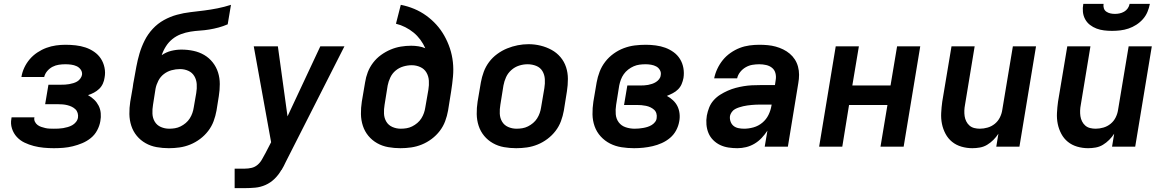

<svg xmlns="http://www.w3.org/2000/svg" viewBox="-20 -760 6040 995"><path d="M259 8Q233 8 206.5 5.5Q180 3 155 -3.5Q130 -10 107 -21Q84 -32 67 -50.5Q50 -69 42 -94Q34 -119 39 -145Q39 -147 39.5 -148.5Q40 -150 40 -152H159Q159 -152 158.5 -151Q158 -150 158 -150Q156 -139 161 -129Q166 -119 174.5 -112.5Q183 -106 193.5 -102.5Q204 -99 214.5 -96.5Q225 -94 236.5 -93.5Q248 -93 259 -93Q271 -93 283 -93.5Q295 -94 307 -96Q319 -98 331 -101.5Q343 -105 354 -111Q365 -117 373.5 -127.5Q382 -138 384 -150Q386 -162 382.5 -174Q379 -186 370.5 -194Q362 -202 351.5 -207Q341 -212 329 -215Q317 -218 305 -219Q293 -220 280 -220H214L231 -321H297Q307 -321 317.5 -321.5Q328 -322 338.5 -324Q349 -326 359.5 -329Q370 -332 379.5 -337.5Q389 -343 396 -352.5Q403 -362 405 -372Q407 -387 398.5 -399Q390 -411 377 -417Q364 -423 349 -425Q334 -427 319 -427Q302 -427 285 -424.5Q268 -422 252.5 -414Q237 -406 225 -392Q213 -378 209 -361H91Q95 -386 106 -409.5Q117 -433 134 -453Q151 -473 173.5 -488Q196 -503 220.5 -512Q245 -521 270 -524.5Q295 -528 319 -528Q346 -528 372.5 -525Q399 -522 423 -514Q447 -506 468 -491.5Q489 -477 502.5 -456.5Q516 -436 521.5 -410Q527 -384 522 -358Q520 -342 513 -326.5Q506 -311 494 -299.5Q482 -288 467 -280Q452 -272 436 -267Q454 -257 468 -243.5Q482 -230 491 -212.5Q500 -195 502 -174Q504 -153 500 -132Q496 -108 483.5 -84.5Q471 -61 450.5 -44.5Q430 -28 406 -18Q382 -8 357.5 -2Q333 4 308.5 6Q284 8 259 8Z M855 8Q823 8 792 2.5Q761 -3 734.5 -18Q708 -33 689 -56Q670 -79 660.5 -108Q651 -137 650.5 -169Q650 -201 655 -233L668 -308Q669 -317 670.5 -326.5Q672 -336 674 -345Q680 -379 686.5 -414Q693 -449 703 -483Q713 -517 729.5 -550Q746 -583 771.5 -610.5Q797 -638 829.5 -656Q862 -674 897 -683.5Q932 -693 967 -697Q1002 -701 1037.5 -705.5Q1073 -710 1108 -717Q1143 -724 1177 -735L1160 -634Q1137 -624 1113 -617.5Q1089 -611 1064.5 -607Q1040 -603 1016 -601.5Q992 -600 967 -596Q942 -592 918 -583Q894 -574 874 -558Q854 -542 840 -520Q826 -498 818 -474Q841 -490 867.5 -496.5Q894 -503 920 -503Q952 -503 982.5 -496.5Q1013 -490 1038.5 -475Q1064 -460 1082.5 -436.5Q1101 -413 1110 -384.5Q1119 -356 1119 -324.5Q1119 -293 1114 -262L1102 -187Q1097 -159 1087 -132Q1077 -105 1059 -81.5Q1041 -58 1017 -40Q993 -22 966 -11Q939 0 911 4Q883 8 855 8ZM857 -93Q872 -93 887 -95.5Q902 -98 916 -105Q930 -112 942.5 -122.5Q955 -133 963.5 -146.5Q972 -160 977 -174.5Q982 -189 984 -203L997 -278Q1001 -301 999.5 -324Q998 -347 987 -365.5Q976 -384 956 -393Q936 -402 913 -402Q891 -402 869 -396Q847 -390 829 -376Q811 -362 800.5 -341.5Q790 -321 786 -300L773 -217Q769 -194 770 -171Q771 -148 782 -129.5Q793 -111 813.5 -102Q834 -93 857 -93Z M1196 215V114H1248Q1266 114 1283.5 110Q1301 106 1315 94Q1329 82 1338 65.5Q1347 49 1356 33L1385 -23L1295 -520H1420L1470 -157L1640 -520H1765L1461 79Q1456 90 1450.5 100.5Q1445 111 1439 121H1438Q1424 146 1403 166.5Q1382 187 1356 198.5Q1330 210 1302.5 212.5Q1275 215 1248 215Z M2055 8Q2023 8 1992 2.5Q1961 -3 1934.5 -18Q1908 -33 1889 -56Q1870 -79 1860.5 -108Q1851 -137 1850.5 -169Q1850 -201 1855 -233L1872 -333Q1876 -360 1886 -386Q1896 -412 1913.5 -435Q1931 -458 1954.5 -475Q1978 -492 2004 -503Q2030 -514 2057 -518.5Q2084 -523 2111 -523Q2130 -523 2149 -520Q2168 -517 2184 -510Q2174 -533 2158.5 -554Q2143 -575 2123.5 -591Q2104 -607 2080.5 -619Q2057 -631 2032 -637L2057 -735Q2093 -728 2126.5 -714Q2160 -700 2189 -679Q2218 -658 2241.5 -632Q2265 -606 2282.5 -575Q2300 -544 2311.5 -509.5Q2323 -475 2327 -438Q2331 -401 2327.5 -363Q2324 -325 2318 -287L2302 -187Q2297 -159 2287 -132Q2277 -105 2259 -81.5Q2241 -58 2217 -40Q2193 -22 2166 -11Q2139 0 2111 4Q2083 8 2055 8ZM2057 -93Q2072 -93 2087 -95.5Q2102 -98 2116 -105Q2130 -112 2142.5 -122.5Q2155 -133 2163.5 -146.5Q2172 -160 2177 -174.5Q2182 -189 2184 -203L2200 -295Q2204 -319 2202.5 -342Q2201 -365 2190 -384Q2179 -403 2158 -412.5Q2137 -422 2114 -422Q2092 -422 2070 -415.5Q2048 -409 2030.5 -394.5Q2013 -380 2003 -359Q1993 -338 1989 -317L1973 -217Q1969 -194 1970 -171Q1971 -148 1982 -129.5Q1993 -111 2013.5 -102Q2034 -93 2057 -93Z M2655 8Q2623 8 2592 2.5Q2561 -3 2534.5 -18Q2508 -33 2489 -56Q2470 -79 2460.5 -108Q2451 -137 2450.5 -169Q2450 -201 2455 -233L2472 -333Q2477 -361 2487 -388Q2497 -415 2514.5 -438.5Q2532 -462 2556.5 -480Q2581 -498 2608 -509Q2635 -520 2663 -525.5Q2691 -531 2719 -531Q2751 -531 2781.5 -523.5Q2812 -516 2838.5 -501.5Q2865 -487 2884.5 -464Q2904 -441 2913.5 -412Q2923 -383 2923 -351Q2923 -319 2918 -287L2902 -187Q2897 -159 2887 -132Q2877 -105 2859 -81.5Q2841 -58 2817 -40Q2793 -22 2766 -11Q2739 0 2711 4Q2683 8 2655 8ZM2657 -93Q2672 -93 2687 -95.5Q2702 -98 2716 -105Q2730 -112 2742.5 -122.5Q2755 -133 2763.5 -146.5Q2772 -160 2777 -174.5Q2782 -189 2784 -203L2801 -303Q2805 -327 2803.5 -350Q2802 -373 2791 -391.5Q2780 -410 2759 -418.5Q2738 -427 2714 -427Q2692 -427 2670 -420Q2648 -413 2630 -397Q2612 -381 2602.5 -360Q2593 -339 2589 -317L2573 -217Q2569 -194 2570 -171Q2571 -148 2582 -129.5Q2593 -111 2613.5 -102Q2634 -93 2657 -93Z M3266 8Q3233 8 3201 3Q3169 -2 3141.5 -16Q3114 -30 3093 -53Q3072 -76 3061.5 -105.5Q3051 -135 3050.5 -167.5Q3050 -200 3055 -233L3072 -333Q3077 -361 3087.5 -388.5Q3098 -416 3116.5 -440Q3135 -464 3160 -482Q3185 -500 3213 -510.5Q3241 -521 3269.5 -524.5Q3298 -528 3327 -528Q3352 -528 3378.5 -524.5Q3405 -521 3428 -512.5Q3451 -504 3471 -489.5Q3491 -475 3504 -454Q3517 -433 3521.5 -407.5Q3526 -382 3522 -356Q3519 -340 3512.5 -324.5Q3506 -309 3494 -297Q3482 -285 3466.5 -277Q3451 -269 3436 -263Q3453 -254 3467.5 -240.5Q3482 -227 3490.5 -210Q3499 -193 3501.5 -172Q3504 -151 3500 -131Q3496 -107 3484 -84.5Q3472 -62 3452.5 -45.5Q3433 -29 3409.5 -18.5Q3386 -8 3362 -2.5Q3338 3 3314 5.5Q3290 8 3266 8ZM3269 -93Q3280 -93 3291 -94Q3302 -95 3313.5 -97Q3325 -99 3336 -102.5Q3347 -106 3357 -112Q3367 -118 3374.5 -127.5Q3382 -137 3383 -148Q3385 -161 3381.5 -172.5Q3378 -184 3369.5 -191.5Q3361 -199 3350.5 -204Q3340 -209 3328 -211.5Q3316 -214 3304 -215Q3292 -216 3280 -216H3214L3231 -317H3296Q3307 -317 3317.5 -317.5Q3328 -318 3338.5 -320Q3349 -322 3359.5 -325.5Q3370 -329 3379.5 -335Q3389 -341 3396 -350Q3403 -359 3404 -370Q3407 -384 3400 -396.5Q3393 -409 3381 -415.5Q3369 -422 3354.5 -424.5Q3340 -427 3326 -427Q3310 -427 3294.5 -425Q3279 -423 3264 -416.5Q3249 -410 3235.5 -399.5Q3222 -389 3212.5 -375.5Q3203 -362 3197.5 -347Q3192 -332 3189 -317L3173 -217Q3169 -192 3171 -168Q3173 -144 3186.5 -126Q3200 -108 3222.5 -100.5Q3245 -93 3269 -93Z M3801 8Q3778 8 3755 4.5Q3732 1 3712 -8.5Q3692 -18 3676 -34Q3660 -50 3651.5 -70.5Q3643 -91 3641 -114.5Q3639 -138 3643 -161Q3647 -182 3655 -202.5Q3663 -223 3678 -240Q3693 -257 3712 -269Q3731 -281 3751.5 -290Q3772 -299 3792.5 -304.5Q3813 -310 3834.5 -313.5Q3856 -317 3876.5 -318Q3897 -319 3918 -319H3996L4000 -346Q4003 -364 3998.5 -381Q3994 -398 3981 -408.5Q3968 -419 3950.5 -423Q3933 -427 3915 -427Q3897 -427 3879 -424Q3861 -421 3844.5 -411.5Q3828 -402 3816 -387Q3804 -372 3800 -354H3681Q3686 -379 3697.5 -403.5Q3709 -428 3726 -449Q3743 -470 3766 -486Q3789 -502 3813.5 -511.5Q3838 -521 3864 -524.5Q3890 -528 3915 -528Q3937 -528 3958.5 -526Q3980 -524 4000 -518.5Q4020 -513 4038.5 -504Q4057 -495 4072.5 -482Q4088 -469 4099 -452Q4110 -435 4115.5 -414.5Q4121 -394 4121 -372.5Q4121 -351 4117 -329L4063 0H3943L3957 -83Q3944 -63 3927 -45Q3910 -27 3889.5 -15Q3869 -3 3846.5 2.5Q3824 8 3801 8ZM3836 -93Q3860 -93 3885 -100Q3910 -107 3930.5 -124Q3951 -141 3962.5 -164.5Q3974 -188 3978 -213L3979 -218H3918Q3907 -218 3896.5 -217.5Q3886 -217 3875 -216Q3864 -215 3853 -213.5Q3842 -212 3831.5 -209.5Q3821 -207 3810 -203.5Q3799 -200 3789 -194.5Q3779 -189 3772 -179Q3765 -169 3763 -159Q3761 -144 3766 -130Q3771 -116 3781.5 -107.5Q3792 -99 3806.5 -96Q3821 -93 3836 -93Z M4225 0 4311 -520H4431L4397 -317H4595L4629 -520H4749L4663 0H4543L4579 -216H4380L4345 0Z M5019 8Q4990 8 4962.5 0Q4935 -8 4914 -25Q4893 -42 4880 -66.5Q4867 -91 4861.5 -118Q4856 -145 4857.5 -174.5Q4859 -204 4863 -233L4911 -520H5031L4981 -217Q4978 -202 4977.5 -187Q4977 -172 4979 -158Q4981 -144 4987.5 -131Q4994 -118 5004.5 -109Q5015 -100 5029 -96.5Q5043 -93 5058 -93Q5078 -93 5098.5 -99Q5119 -105 5135.5 -118.5Q5152 -132 5161.5 -151Q5171 -170 5174 -190L5229 -520H5349L5263 0H5143L5154 -67Q5143 -50 5128 -35Q5113 -20 5095.5 -9.5Q5078 1 5058 4.5Q5038 8 5019 8Z M5619 8Q5590 8 5562.5 0Q5535 -8 5514 -25Q5493 -42 5480 -66.5Q5467 -91 5461.5 -118Q5456 -145 5457.5 -174.5Q5459 -204 5463 -233L5511 -520H5631L5581 -217Q5578 -202 5577.5 -187Q5577 -172 5579 -158Q5581 -144 5587.5 -131Q5594 -118 5604.5 -109Q5615 -100 5629 -96.5Q5643 -93 5658 -93Q5678 -93 5698.5 -99Q5719 -105 5735.5 -118.5Q5752 -132 5761.5 -151Q5771 -170 5774 -190L5829 -520H5949L5863 0H5743L5754 -67Q5743 -50 5728 -35Q5713 -20 5695.5 -9.5Q5678 1 5658 4.5Q5638 8 5619 8ZM5743 -600Q5722 -600 5701.5 -602.5Q5681 -605 5662.5 -612Q5644 -619 5628.5 -631Q5613 -643 5603.5 -660.5Q5594 -678 5592 -698.5Q5590 -719 5594 -740H5699Q5697 -728 5700.5 -717Q5704 -706 5713.5 -699.5Q5723 -693 5734.5 -690.5Q5746 -688 5758 -688Q5770 -688 5782 -690.5Q5794 -693 5805.5 -699.5Q5817 -706 5824.5 -717Q5832 -728 5834 -740H5939Q5935 -719 5926.5 -698.5Q5918 -678 5903 -661Q5888 -644 5868.5 -631.5Q5849 -619 5828 -612Q5807 -605 5785.5 -602.5Q5764 -600 5743 -600Z"/></svg>

Font: Zed Sans Extended
Style: Bold Italic
Weight: 700
Width: 7
Italic angle: -9°
Designer: Belleve Invis
Foundry: Belleve Invis
Version: Version 1.0.0; ttfautohint (v1.8.4)